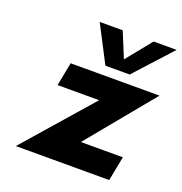

<svg xmlns="http://www.w3.org/2000/svg" viewBox="-121 -771 833 877"><g transform="rotate(20 295.0 -332.0)"><path d="M336 -327H134L156 -441H588L323 -119H527L504 0H50ZM216 -664H328L394 -503H348L478 -664H590L427 -485H309Z"/></g></svg>

Font: Teachers[wght] Italic
Style: Regular
Weight: 400
Designer: Alfredo Marco Pradil & Chank Diesel
Version: Version 1.000;Glyphs 3.1.2 (3151)